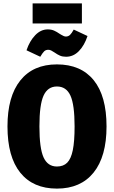

<svg xmlns="http://www.w3.org/2000/svg" viewBox="-20 -1092 671 1130"><path d="M607 -348Q607 -171 531 -76.5Q455 18 315 18Q175 18 99.5 -75.5Q24 -169 24 -348Q24 -524 99.5 -618.5Q175 -713 315 -713Q456 -713 531.5 -620Q607 -527 607 -348ZM212 -348Q212 -219 236.5 -165.5Q261 -112 315 -112Q353 -112 375.5 -134.5Q398 -157 408.5 -208.5Q419 -260 419 -348Q419 -476 394.5 -529.5Q370 -583 315 -583Q261 -583 236.5 -529.5Q212 -476 212 -348ZM301 -783Q289 -791 281 -795Q273 -799 264 -799Q249 -799 239.5 -789.5Q230 -780 217 -758L136 -796Q154 -850 187 -884.5Q220 -919 261 -919Q282 -919 298 -912Q314 -905 331 -893Q333 -892 341 -887Q349 -882 355.5 -879.5Q362 -877 368 -877Q382 -877 392 -886.5Q402 -896 414 -918L495 -880Q477 -825 444.5 -791.5Q412 -758 369 -758Q348 -758 333 -764.5Q318 -771 301 -783ZM462 -954H172V-1072H462Z"/></svg>

Font: Fira Sans Condensed ExtraBold
Style: Regular
Weight: 800
Width: 3
Designer: Carrois Corporate & Edenspiekermann AG
Foundry: Carrois Corporate GbR & Edenspiekermann AG
Version: Version 4.203